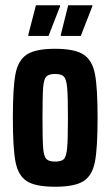

<svg xmlns="http://www.w3.org/2000/svg" viewBox="-20 -704 421 732"><path d="M29 -255Q29 -370 39 -422Q49 -474 82 -496Q115 -518 190 -518Q265 -518 298.5 -496Q332 -474 342 -422Q352 -370 352 -255Q352 -140 342 -87.5Q332 -35 298.5 -13.5Q265 8 190 8Q115 8 82 -13.5Q49 -35 39 -87.5Q29 -140 29 -255ZM239 -255Q239 -338 236 -370Q233 -402 223.5 -412Q214 -422 190 -422Q166 -422 156.5 -412Q147 -402 144.5 -370.5Q142 -339 142 -255Q142 -171 144.5 -139.5Q147 -108 156.5 -98Q166 -88 190 -88Q215 -88 224 -98Q233 -108 236 -140Q239 -172 239 -255ZM88 -572 117 -684H209V-680L165 -567H88ZM212 -572 240 -684H332V-680L288 -567H212Z"/></svg>

Font: Saira ExtraCondensed
Style: Bold
Weight: 700
Width: 2
Designer: Hector Gatti with collaboration of the Omnibus-Type team
Foundry: Omnibus-Type
Version: Version 0.072; ttfautohint (v1.8)